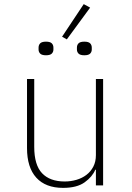

<svg xmlns="http://www.w3.org/2000/svg" viewBox="-20 -899 640 931"><path d="M445 -76H442Q428 -42 390.5 -15Q353 12 286 12Q201 12 156 -37.5Q111 -87 111 -181V-516H146V-187Q146 -99 184 -59Q222 -19 294 -19Q323 -19 350.5 -27Q378 -35 399 -51Q420 -67 432.5 -91Q445 -115 445 -147V-516H480V0H445ZM304 -708 281 -721 386 -879 417 -862ZM203 -631Q183 -631 175 -639Q167 -647 167 -659V-668Q167 -681 175 -689Q183 -697 203 -697Q223 -697 231 -689Q239 -681 239 -668V-659Q239 -647 231 -639Q223 -631 203 -631ZM389 -631Q369 -631 361 -639Q353 -647 353 -659V-668Q353 -681 361 -689Q369 -697 389 -697Q409 -697 417 -689Q425 -681 425 -668V-659Q425 -647 417 -639Q409 -631 389 -631Z"/></svg>

Font: IBM Plex Mono ExtraLight
Style: Regular
Weight: 200
Monospace: yes
Designer: Mike Abbink, Paul van der Laan, Pieter van Rosmalen
Foundry: Bold Monday
Version: Version 2.3